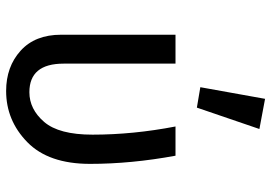

<svg xmlns="http://www.w3.org/2000/svg" viewBox="-146 -706 864 611"><g transform="rotate(90 285.5 -400.0)"><path d="M294 -812 390 -794 322 -595 257 -606ZM475 -527Q501 -386 501 -255Q501 -123 432 -55.5Q363 12 269 12Q192 12 141 -34Q90 -80 90 -163V-527H182V-171Q182 -62 273 -62Q327 -62 367.5 -109Q408 -156 408 -263Q408 -392 382 -527Z"/></g></svg>

Font: Fira Sans
Style: Regular
Weight: 400
Designer: Carrois Corporate & Edenspiekermann AG
Foundry: Carrois Corporate GbR & Edenspiekermann AG
Version: Version 4.106;PS 004.106;hotconv 1.0.70;makeotf.lib2.5.58329